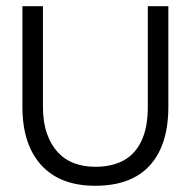

<svg xmlns="http://www.w3.org/2000/svg" viewBox="-20 -583 617 617"><path d="M286 14Q173 14 112.5 -52.5Q52 -119 52 -240V-563H118V-240Q118 -190 131 -153.5Q144 -117 166.5 -93Q189 -69 219.5 -58Q250 -47 286 -47Q338 -47 375.5 -66.5Q413 -86 434 -129Q455 -172 455 -240V-563H521V-240Q521 -117 461.5 -51.5Q402 14 286 14Z"/></svg>

Font: Darker Grotesque Light Medium
Style: Regular
Weight: 500
Version: Version 1.000;gftools[0.9.28]